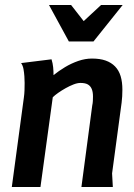

<svg xmlns="http://www.w3.org/2000/svg" viewBox="-20 -744 532 764"><path d="M185 -508Q190 -492 191.5 -476.5Q193 -461 193 -445Q214 -462 239 -477Q264 -492 291.5 -501.5Q319 -511 346 -511Q378 -511 400.5 -503Q423 -495 438 -479.5Q453 -464 460 -441Q467 -418 467 -387Q467 -360 464 -336L426 -54L429 0H304L347 -324Q349 -333 349.5 -342Q350 -351 350 -360Q350 -378 345 -390Q340 -402 329.5 -408Q319 -414 300 -414Q288 -414 272.5 -408Q257 -402 241 -393Q225 -384 211.5 -374.5Q198 -365 190 -357L141 0H27L75 -356Q77 -370 77.5 -384.5Q78 -399 78 -414Q78 -426 77 -440.5Q76 -455 73.5 -469Q71 -483 64 -493ZM313 -660 382 -724H468L352 -579H254L175 -724H263Z"/></svg>

Font: Rosario
Style: Italic
Weight: 400
Italic angle: -8.05°
Designer: Hector Gatti
Foundry: Omnibus Type
Version: Version 1.201